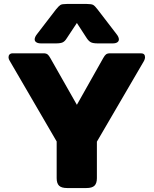

<svg xmlns="http://www.w3.org/2000/svg" viewBox="-20 -949 776 969"><path d="M155 -750Q155 -762 167 -777L263 -902Q277 -919 285 -924Q293 -929 317 -929H418Q442 -929 450.5 -924Q459 -919 472 -902L568 -777Q580 -762 580 -750Q580 -741 572 -735.5Q564 -730 549 -730H474Q450 -730 439 -735.5Q428 -741 418 -756L368 -833L317 -756Q308 -741 297 -735.5Q286 -730 262 -730H187Q172 -730 163.5 -735.5Q155 -741 155 -750ZM266 -50V-235L29 -642Q23 -651 23 -660Q23 -669 28.5 -674.5Q34 -680 45 -680H199Q213 -680 220 -674.5Q227 -669 234 -656L368 -420L501 -656Q508 -669 515 -674.5Q522 -680 536 -680H691Q712 -680 712 -660Q712 -652 707 -642L469 -234V-50Q469 -24 457 -12Q445 0 416 0H319Q290 0 278 -12Q266 -24 266 -50Z"/></svg>

Font: Mitr SemiBold
Style: Regular
Weight: 600
Designer: Thanarat Vachiruckul
Foundry: Cadson Demak
Version: Version 1.003